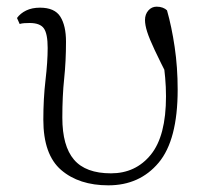

<svg xmlns="http://www.w3.org/2000/svg" viewBox="-20 -542 611 576"><path d="M305 14Q217 14 163.5 -32Q110 -78 110 -183Q110 -246 116.5 -301.5Q123 -357 123 -398Q123 -441 111.5 -457Q100 -473 69 -473Q61 -473 53 -472.5Q45 -472 39 -470L31 -488Q41 -502 58.5 -510.5Q76 -519 100 -519Q144 -519 161 -492Q178 -465 178 -417Q178 -358 172.5 -306Q167 -254 167 -189Q167 -104 202 -63Q237 -22 313 -22Q387 -22 432.5 -78Q478 -134 478 -253Q478 -281 475.5 -309Q473 -337 468 -373L483 -370L488 -303Q460 -358 444 -392Q428 -426 421.5 -446.5Q415 -467 415 -482Q415 -499 425 -510.5Q435 -522 450 -522Q460 -522 468 -519Q476 -516 481 -511Q495 -462 504 -401Q513 -340 513 -273Q513 -122 456 -54Q399 14 305 14Z"/></svg>

Font: Noto Serif KR
Style: Regular
Weight: 200
Designer: Ryoko NISHIZUKA 西塚涼子 (kana & ideographs); Frank Grießhammer (Latin, Greek & Cyrillic); Wenlong ZHANG 张文龙 (bopomofo); San
Foundry: Adobe
Version: Version 2.001;hotconv 1.1.0;makeotfexe 2.6.0